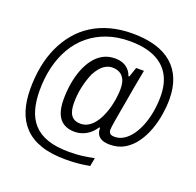

<svg xmlns="http://www.w3.org/2000/svg" viewBox="-144 -851 1181 1156"><g transform="rotate(20 446.0 -272.5)"><path d="M393 153Q299 153 233.5 130.5Q168 108 127 65Q86 22 67 -38.5Q48 -99 48 -175Q48 -251 61 -319Q74 -387 100.5 -445Q127 -503 166 -550Q205 -597 257 -630Q309 -663 373.5 -680.5Q438 -698 514 -698Q598 -698 662 -679Q726 -660 769.5 -622Q813 -584 835 -528.5Q857 -473 857 -399Q857 -355 849 -304Q841 -253 823 -203Q805 -153 776 -112Q747 -71 706.5 -46.5Q666 -22 612 -22Q582 -22 562 -30.5Q542 -39 532.5 -55.5Q523 -72 523 -97L518 -98Q492 -59 457.5 -40.5Q423 -22 386 -22Q345 -22 316 -39.5Q287 -57 272.5 -93Q258 -129 258 -183Q258 -208 260 -235.5Q262 -263 267 -290Q275 -336 291 -377.5Q307 -419 331.5 -451.5Q356 -484 389.5 -502.5Q423 -521 466 -521Q494 -521 515.5 -513Q537 -505 553 -488.5Q569 -472 577 -448H583L604 -510H654L633 -398Q625 -351 617.5 -309Q610 -267 604 -232.5Q598 -198 593.5 -172Q589 -146 587 -130Q585 -114 585 -108Q585 -94 593 -85Q601 -76 623 -76Q655 -76 682.5 -94Q710 -112 732 -143Q754 -174 769.5 -215Q785 -256 793 -303Q801 -350 801 -398Q801 -480 769 -535.5Q737 -591 673.5 -620Q610 -649 515 -649Q436 -649 371 -626.5Q306 -604 256 -563Q206 -522 172 -464Q138 -406 121 -335.5Q104 -265 104 -184Q104 -118 119 -64.5Q134 -11 168 26.5Q202 64 258 83.5Q314 103 396 103Q420 103 444 101.5Q468 100 488.5 97Q509 94 526.5 91Q544 88 556 85L546 139Q529 142 505.5 145.5Q482 149 453 151Q424 153 393 153ZM403 -80Q429 -80 450.5 -92.5Q472 -105 488.5 -125.5Q505 -146 517 -171Q528 -194 536 -218.5Q544 -243 549 -268Q554 -293 556.5 -316.5Q559 -340 559 -359Q559 -398 547 -421Q535 -444 515 -454Q495 -464 472 -464Q448 -464 428 -453Q408 -442 393 -424Q378 -406 365 -382Q355 -359 347 -333.5Q339 -308 333.5 -281.5Q328 -255 326 -230.5Q324 -206 324 -185Q324 -131 343.5 -105.5Q363 -80 403 -80Z"/></g></svg>

Font: Archivo SemiCondensed Light
Style: Italic
Weight: 300
Width: 4
Italic angle: -10°
Designer: Hector Gatti
Foundry: Omnibus-Type
Version: Version 2.001